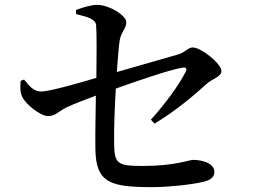

<svg xmlns="http://www.w3.org/2000/svg" viewBox="-20 -783 1040 789"><path d="M79 -456 65 -451C63 -428 62 -405 71 -386C85 -354 147 -306 177 -306C209 -306 217 -324 256 -343C289 -358 334 -375 374 -390C373 -322 371 -230 372 -170C374 -30 435 -14 607 -14C669 -14 766 -24 812 -35C839 -41 861 -51 861 -77C861 -112 811 -126 774 -126C757 -126 699 -101 568 -101C463 -101 450 -109 449 -193C448 -252 451 -339 456 -419C542 -450 679 -497 730 -505C744 -508 750 -500 743 -488C714 -431 660 -358 600 -291L615 -275C700 -326 775 -389 830 -439C850 -458 890 -467 890 -491C890 -521 807 -588 772 -588C753 -588 742 -568 711 -559L460 -487C464 -544 468 -592 472 -618C478 -653 499 -665 499 -692C499 -720 428 -763 380 -763C357 -763 327 -755 292 -742L293 -725C343 -713 372 -704 375 -680C378 -642 377 -544 376 -463C305 -442 184 -407 149 -407C118 -407 100 -430 79 -456Z"/></svg>

Font: Noto Serif CJK SC SemiBold
Style: Regular
Weight: 600
Designer: Ryoko NISHIZUKA 西塚涼子 (kana & ideographs); Frank Grießhammer (Latin, Greek & Cyrillic); Wenlong ZHANG 张文龙 (bopomofo); San
Foundry: Adobe
Version: Version 2.001;hotconv 1.1.0;makeotfexe 2.6.0